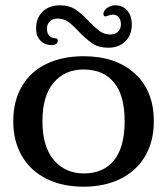

<svg xmlns="http://www.w3.org/2000/svg" viewBox="-20 -694 630 724"><path d="M30 -237Q30 -313 62.5 -368.5Q95 -424 155 -453Q215 -482 295 -482Q416 -482 488 -417Q560 -352 560 -237Q560 -161 527.5 -105.5Q495 -50 435 -20Q375 10 295 10Q215 10 155 -20Q95 -50 62.5 -106Q30 -162 30 -237ZM450 -237Q450 -335 409.5 -383.5Q369 -432 295 -432Q225 -432 182.5 -382.5Q140 -333 140 -237Q140 -141 183 -90.5Q226 -40 296 -40Q370 -40 410 -89.5Q450 -139 450 -237ZM277 -575Q255 -599 237.5 -611.5Q220 -624 197 -624Q179 -624 168 -613.5Q157 -603 157 -586Q157 -569 165.5 -559.5Q174 -550 188 -550Q198 -550 198 -540Q198 -533 192 -528.5Q186 -524 176 -524Q149 -524 132.5 -541Q116 -558 116 -586Q116 -626 140.5 -650Q165 -674 206 -674Q241 -674 265 -658Q289 -642 317 -612Q341 -587 357.5 -575.5Q374 -564 396 -564Q414 -564 425 -574.5Q436 -585 436 -602Q436 -619 427.5 -629Q419 -639 406 -639Q399 -639 384 -634L378 -632Q370 -632 370 -642Q370 -648 373 -652Q379 -662 390.5 -668Q402 -674 415 -674Q443 -674 460 -654Q477 -634 477 -602Q477 -562 452.5 -538Q428 -514 388 -514Q353 -514 329.5 -529.5Q306 -545 277 -575Z"/></svg>

Font: Raigarh
Style: Regular
Weight: 400
Designer: jaikishan Patel
Foundry: MagicType
Version: Version 1.000;FEAKit 1.0